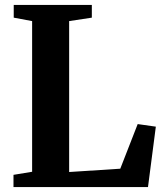

<svg xmlns="http://www.w3.org/2000/svg" viewBox="-20 -763 666 783"><path d="M35 0V-50L111 -62.5V-677L36 -691V-743H354.5V-691L262 -677V-61.5L470.5 -75L541.5 -257L615.5 -246.5L583.5 0Z"/></svg>

Font: Merriweather 48pt
Style: Bold
Weight: 700
Version: Version 2.100